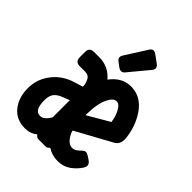

<svg xmlns="http://www.w3.org/2000/svg" viewBox="-217 -889 1020 1020"><g transform="rotate(45 293.0 -379.0)"><path d="M338.4 -766.6Q347.7 -766.6 356.4 -760.3L399.4 -729Q413.6 -718.8 413.6 -707Q413.6 -697.3 406.7 -689L313.5 -576.7Q305.2 -566.4 293.5 -566.4Q283.7 -566.4 274.4 -573.2L249 -592.3Q235.4 -602.5 235.4 -613.3Q235.4 -621.6 240.2 -629.4L319.3 -753.9Q327.6 -766.6 338.4 -766.6ZM293 0H239.3Q227.1 0 216.8 -14.2Q187 9.8 147.5 9.8Q80.6 9.8 43.5 -37.6Q7.3 -83.5 7.3 -152.8Q7.3 -224.1 53.7 -280.3Q94.2 -329.6 159.7 -349.6L209 -364.7Q209 -385.3 197.8 -408.2Q187.5 -429.7 159.7 -429.7H120.6Q86.4 -429.7 86.4 -463.4V-503.4Q86.4 -537.1 120.6 -537.1H159.7Q229 -537.1 274.4 -483.4Q321.3 -546.9 388.7 -546.9Q466.8 -546.9 515.1 -473.6Q555.2 -412.6 564 -333Q564.5 -328.6 564.5 -324.2Q564.5 -287.1 537.1 -272L335.4 -161.6Q336.9 -148.4 346.7 -132.3Q370.1 -93.8 397.9 -93.8Q418.5 -93.8 438.5 -114.3Q455.1 -131.3 464.4 -131.3Q474.1 -131.3 485.4 -124L505.4 -110.8Q522.9 -99.1 522.9 -84.5Q522.9 -75.2 515.1 -63Q496.1 -34.7 469.2 -14.6Q436 9.8 393.1 9.8Q350.1 9.8 315.4 -12.7Q305.7 0 293 0ZM158.2 -93.8Q186 -93.8 210.4 -136.7V-264.6L173.3 -250.5Q142.6 -238.8 128.9 -221.2Q114.7 -202.1 114.7 -170.7Q114.7 -139.2 121.6 -120.6Q130.9 -93.8 158.2 -93.8ZM448.7 -339.4Q443.8 -374.5 431.2 -399.9Q413.1 -437 390.4 -437Q367.7 -437 348.6 -399.4Q325.7 -353.5 325.7 -267.6Z"/></g></svg>

Font: Simply Mono
Style: Bold
Weight: 700
Designer: Wojciech Kalinowski "wmk69" (wmk69@o2.pl)
Foundry: Wojciech Kalinowski "wmk69" (wmk69@o2.pl)
Version: Version 1.0.0